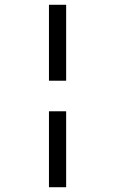

<svg xmlns="http://www.w3.org/2000/svg" viewBox="-20 -685 483 804"><path d="M257 -219V99H185V-219ZM185 -347V-665H257V-347Z"/></svg>

Font: Maven Pro VF Beta
Style: Regular
Weight: 400
Designer: Joe Prince
Foundry: Joe Prince
Version: Version 2.002